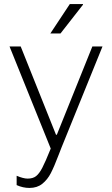

<svg xmlns="http://www.w3.org/2000/svg" viewBox="-20 -740 552 946"><path d="M256 -76H260L435 -511H485L283 -13Q273 11 269 23Q247 81 230.5 113Q214 145 188.5 165.5Q163 186 125 186Q93 186 62 172V126Q95 140 116 140Q142 140 157.5 128Q173 116 188 87.5Q203 59 230 -8L27 -511H82ZM389 -720V-717L278 -575H228L324 -720Z"/></svg>

Font: Chivo Thin
Style: Regular
Weight: 100
Designer: Hector Gatti
Foundry: Omnibus-Type
Version: Version 1.007